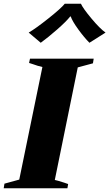

<svg xmlns="http://www.w3.org/2000/svg" viewBox="-43 -1017 590 1037"><path d="M112 -841Q150 -863 218.5 -917.5Q287 -972 307 -997H394Q405 -972 451 -917Q497 -862 527 -841L440 -786Q412 -814 380 -858Q348 -902 339 -928H336Q316 -902 266.5 -858.5Q217 -815 177 -786ZM-19 -25 61 -47 186 -655Q163 -660 133 -671L114 -677L119 -700H463L459 -675L377 -653L253 -45Q265 -43 305 -30Q314 -26 325 -23L321 0H-23Z"/></svg>

Font: Trirong Black
Style: Italic
Weight: 900
Italic angle: -12°
Designer: Katatrad Team
Foundry: CadsonDemak
Version: Version 1.001